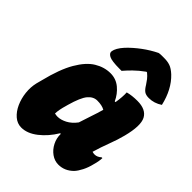

<svg xmlns="http://www.w3.org/2000/svg" viewBox="-238 -949 1077 1077"><g transform="rotate(45 300.0 -410.5)"><path d="M268 -559Q312 -559 345 -531.5Q378 -504 396 -464H402Q410 -513 408 -547Q441 -556 484 -556Q552 -556 575 -513.5Q598 -471 571 -367Q560 -324 541.5 -275.5Q523 -227 508 -176Q517 -173 527 -173Q547 -173 566 -190H572Q572 -180 569.5 -164.5Q567 -149 562 -132Q554 -98 540 -70.5Q526 -43 511 -27Q473 11 423 11Q393 11 367 -7.5Q341 -26 325.5 -56.5Q310 -87 311 -121H306Q271 -63 223.5 -26Q176 11 129 11Q97 11 71.5 -11Q46 -33 30 -68.5Q14 -104 9.5 -145Q5 -186 14 -224L23 -258Q51 -372 89.5 -438Q128 -504 173.5 -531.5Q219 -559 268 -559ZM207 -179Q218 -176 230 -176Q255 -176 284 -191Q313 -206 337 -238Q349 -277 361.5 -313Q374 -349 384 -385Q362 -398 324 -398Q293 -398 269.5 -370Q246 -342 224 -264L221 -253Q208 -209 207 -179ZM378 -830Q387 -832 399.5 -832Q412 -832 422 -832Q447 -832 467.5 -825Q488 -818 513 -795Q574 -737 597 -637Q560 -612 518 -612Q494 -612 481 -621.5Q468 -631 455 -653Q446 -667 436 -680Q426 -693 409 -707H404Q368 -681 343.5 -656.5Q319 -632 302 -612H286Q224 -612 203 -623Q182 -634 185 -651Q187 -664 196 -680Q205 -696 222 -715Q254 -749 294.5 -779Q335 -809 378 -830Z"/></g></svg>

Font: Recursive Mn Csl St Blk
Style: Italic
Weight: 900
Italic angle: -15°
Monospace: yes
Version: Version 1.079;hotconv 1.0.112;makeotfexe 2.5.65598; ttfautoh